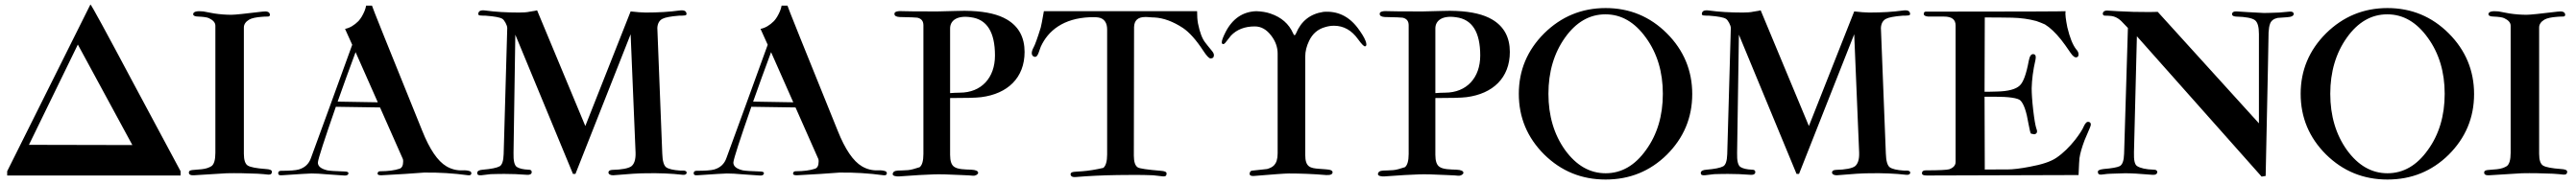

<svg xmlns="http://www.w3.org/2000/svg" viewBox="-20 -783 11483 822"><path d="M785 -18 578 -405C451 -644 386 -764 383 -763L12 -18V1H785ZM109 -136 327 -584 570 -135Z M1192 -16C1192 -23 1183 -27 1164 -28C1123 -31 1097 -36 1085 -43C1073 -50 1067 -68 1067 -96V-660C1067 -674 1075 -686 1090 -695C1102 -702 1121 -706 1148 -708C1157 -709 1166 -709 1175 -709C1181 -710 1184 -713 1183 -718C1182 -730 1170 -734 1149 -731C1074 -722 1028 -717 1011 -717C986 -717 960 -719 934 -723L886 -732C857 -735 842 -731 841 -720C841 -713 849 -709 864 -709C886 -708 902 -706 911 -702C930 -693 940 -682 940 -668V-100C940 -69 934 -49 923 -41C912 -34 898 -29 879 -27C843 -23 822 -26 822 -13C821 -4 829 1 844 0L990 -9C1034 -10 1080 -9 1128 -7C1149 -6 1165 -4 1175 -3C1186 -2 1192 -6 1192 -16Z M2075 -18C2067 -21 2056 -23 2041 -22C2016 -21 1992 -27 1970 -40C1931 -63 1895 -116 1862 -199C1712 -570 1637 -757 1638 -758H1612C1609 -741 1602 -725 1592 -708C1588 -701 1583 -695 1578 -689C1559 -670 1539 -658 1518 -654L1550 -583C1476 -379 1415 -210 1366 -77C1357 -51 1339 -34 1312 -26C1298 -22 1272 -20 1233 -20C1224 -20 1220 -16 1220 -9C1220 -2 1225 1 1236 0C1312 -5 1356 -8 1368 -8C1385 -8 1410 -7 1441 -4L1514 1C1525 2 1532 -1 1533 -8C1534 -14 1528 -17 1514 -17C1475 -18 1450 -20 1439 -22C1410 -29 1396 -41 1397 -58C1399 -76 1426 -159 1477 -306L1674 -303L1776 -72C1777 -69 1777 -65 1777 -61C1777 -43 1771 -32 1760 -29C1739 -22 1710 -18 1675 -18C1667 -18 1663 -14 1663 -7C1663 -2 1669 0 1680 0C1757 -4 1821 -8 1870 -12C1935 -13 2001 -9 2067 0C2076 1 2081 -2 2081 -9C2081 -13 2079 -16 2075 -18ZM1485 -329C1510 -399 1536 -473 1565 -550L1664 -326Z M3040 -15C3039 -18 3035 -20 3029 -21H3012C2981 -23 2960 -28 2949 -36C2939 -44 2933 -64 2932 -97L2910 -658C2911 -678 2919 -692 2933 -699C2944 -705 2969 -710 3007 -713C3016 -713 3024 -713 3032 -714C3038 -715 3041 -717 3040 -722C3039 -734 3029 -739 3008 -736C2965 -730 2915 -727 2858 -727C2841 -727 2818 -729 2791 -732L2589 -220L2374 -737C2373 -736 2362 -734 2342 -731C2329 -728 2313 -727 2294 -727C2237 -727 2187 -730 2144 -736C2123 -739 2113 -734 2112 -722C2111 -717 2114 -715 2119 -714C2128 -713 2136 -713 2144 -713C2185 -710 2210 -705 2219 -699C2228 -694 2241 -670 2241 -658L2225 -94C2224 -64 2218 -46 2207 -40C2194 -33 2169 -28 2133 -25C2116 -24 2107 -19 2107 -10C2107 -2 2113 1 2125 0L2167 -5C2196 -6 2217 -6 2230 -6C2259 -6 2293 -5 2330 -2C2342 -1 2351 -6 2350 -15C2350 -22 2345 -25 2335 -25C2312 -26 2295 -30 2284 -37C2273 -44 2268 -65 2269 -100L2277 -628L2534 -6H2545L2791 -630L2813 -101C2814 -70 2807 -50 2794 -40C2781 -31 2753 -25 2708 -24C2698 -23 2693 -20 2692 -13C2692 -5 2700 0 2713 0C2781 -6 2830 -9 2860 -9C2918 -10 2973 -8 3024 -2C3036 -1 3043 -7 3040 -15Z M3927 -18C3919 -21 3908 -23 3893 -22C3868 -21 3844 -27 3822 -40C3783 -63 3747 -116 3714 -199C3564 -570 3489 -757 3490 -758H3464C3461 -741 3454 -725 3444 -708C3440 -701 3435 -695 3430 -689C3411 -670 3391 -658 3370 -654L3402 -583C3328 -379 3267 -210 3218 -77C3209 -51 3191 -34 3164 -26C3150 -22 3124 -20 3085 -20C3076 -20 3072 -16 3072 -9C3072 -2 3077 1 3088 0C3164 -5 3208 -8 3220 -8C3237 -8 3262 -7 3293 -4L3366 1C3377 2 3384 -1 3385 -8C3386 -14 3380 -17 3366 -17C3327 -18 3302 -20 3291 -22C3262 -29 3248 -41 3249 -58C3251 -76 3278 -159 3329 -306L3526 -303L3628 -72C3629 -69 3629 -65 3629 -61C3629 -43 3623 -32 3612 -29C3591 -22 3562 -18 3527 -18C3519 -18 3515 -14 3515 -7C3515 -2 3521 0 3532 0C3609 -4 3673 -8 3722 -12C3787 -13 3853 -9 3919 0C3928 1 3933 -2 3933 -9C3933 -13 3931 -16 3927 -18ZM3337 -329C3362 -399 3388 -473 3417 -550L3516 -326Z M4547 -551C4547 -616 4521 -665 4468 -696C4431 -718 4378 -731 4309 -734C4293 -735 4270 -735 4241 -734C4202 -733 4175 -732 4161 -732C4074 -732 4023 -732 4009 -733C3981 -735 3967 -731 3967 -722C3966 -713 3974 -708 3989 -707C4038 -706 4064 -705 4069 -704C4087 -700 4096 -689 4096 -670V-95C4096 -64 4090 -44 4079 -36C4058 -29 4040 -24 4027 -23C4008 -22 3993 -21 3982 -21C3967 -20 3960 -15 3959 -5C3959 3 3974 6 3989 5C4056 0 4107 -3 4143 -4C4166 -5 4207 -4 4266 -1C4293 0 4310 1 4317 2C4328 3 4340 -4 4340 -11C4340 -19 4330 -24 4309 -25C4282 -26 4249 -26 4233 -38C4221 -46 4215 -64 4215 -91V-345C4285 -345 4331 -346 4354 -349C4471 -364 4547 -435 4547 -551ZM4415 -535C4415 -436 4355 -369 4258 -369C4242 -369 4228 -368 4215 -367V-656C4215 -692 4247 -715 4307 -706C4379 -697 4415 -640 4415 -535Z M5376 -522C5386 -522 5391 -527 5391 -537C5391 -542 5388 -549 5381 -557C5366 -576 5356 -587 5353 -592C5339 -609 5328 -638 5320 -678C5317 -694 5316 -712 5316 -733H4633C4626 -692 4621 -667 4619 -660C4604 -611 4593 -582 4588 -573C4582 -562 4579 -553 4579 -546C4579 -537 4583 -531 4592 -529C4599 -528 4604 -533 4609 -546L4619 -574C4652 -647 4721 -701 4837 -706C4859 -707 4875 -706 4884 -703C4905 -696 4915 -678 4915 -651V-93C4915 -62 4909 -42 4898 -33C4863 -25 4832 -20 4805 -18C4773 -15 4753 -18 4752 -5C4752 4 4760 9 4773 8C4832 3 4895 0 4962 -1C5017 -2 5069 -2 5120 0L5164 5C5175 6 5180 2 5180 -8C5180 -15 5171 -19 5154 -20C5094 -25 5060 -30 5052 -35C5040 -42 5034 -60 5034 -88L5035 -662C5036 -692 5052 -707 5085 -707C5090 -707 5097 -707 5105 -706C5116 -705 5122 -705 5125 -705C5166 -703 5209 -687 5253 -658C5281 -639 5311 -606 5343 -557C5358 -534 5369 -522 5376 -522Z M6067 -600C6061 -616 6049 -635 6032 -658C5992 -711 5941 -735 5879 -730C5820 -721 5780 -689 5757 -634C5755 -629 5753 -626 5750 -626C5748 -626 5746 -629 5744 -634C5725 -677 5691 -706 5644 -722C5625 -729 5603 -732 5580 -733C5520 -731 5474 -700 5443 -640C5432 -618 5426 -603 5426 -594C5426 -589 5428 -587 5431 -586C5435 -585 5440 -589 5445 -596L5467 -624C5493 -651 5528 -665 5573 -665C5602 -665 5626 -651 5647 -623C5666 -598 5675 -571 5675 -544V-98C5675 -45 5651 -35 5628 -28C5627 -28 5618 -27 5601 -25L5564 -21C5555 -21 5551 -16 5550 -7C5550 1 5557 4 5570 3C5655 -4 5707 -8 5725 -8C5777 -8 5832 -6 5891 -1C5910 0 5919 -4 5920 -13C5920 -19 5915 -23 5904 -25C5900 -26 5885 -27 5858 -29C5821 -32 5798 -36 5798 -91V-530C5798 -554 5804 -577 5815 -600C5830 -632 5854 -653 5887 -662C5900 -666 5913 -668 5926 -668C5969 -668 6005 -648 6034 -607C6050 -585 6060 -575 6065 -576C6072 -578 6072 -586 6067 -600Z M6710 -551C6710 -616 6684 -665 6631 -696C6594 -718 6541 -731 6472 -734C6456 -735 6433 -735 6404 -734C6365 -733 6338 -732 6324 -732C6237 -732 6186 -732 6172 -733C6144 -735 6130 -731 6130 -722C6129 -713 6137 -708 6152 -707C6201 -706 6227 -705 6232 -704C6250 -700 6259 -689 6259 -670V-95C6259 -64 6253 -44 6242 -36C6221 -29 6203 -24 6190 -23C6171 -22 6156 -21 6145 -21C6130 -20 6123 -15 6122 -5C6122 3 6137 6 6152 5C6219 0 6270 -3 6306 -4C6329 -5 6370 -4 6429 -1C6456 0 6473 1 6480 2C6491 3 6503 -4 6503 -11C6503 -19 6493 -24 6472 -25C6445 -26 6412 -26 6396 -38C6384 -46 6378 -64 6378 -91V-345C6448 -345 6494 -346 6517 -349C6634 -364 6710 -435 6710 -551ZM6578 -535C6578 -436 6518 -369 6421 -369C6405 -369 6391 -368 6378 -367V-656C6378 -692 6410 -715 6470 -706C6542 -697 6578 -640 6578 -535Z M7137 19C7244 19 7335 -18 7410 -92C7485 -167 7523 -257 7523 -363C7523 -468 7485 -559 7410 -634C7335 -709 7244 -747 7137 -747C7030 -747 6939 -709 6863 -634C6788 -559 6750 -469 6750 -364C6750 -258 6788 -168 6863 -93C6939 -18 7030 19 7137 19ZM6882 -364C6882 -462 6907 -546 6956 -615C7005 -684 7065 -719 7136 -719C7207 -719 7267 -684 7317 -614C7367 -545 7392 -461 7392 -364C7392 -266 7367 -182 7317 -113C7268 -44 7208 -9 7137 -9C7066 -9 7006 -44 6956 -113C6907 -182 6882 -266 6882 -364Z M8494 -15C8493 -18 8489 -20 8483 -21H8466C8435 -23 8414 -28 8403 -36C8393 -44 8387 -64 8386 -97L8364 -658C8365 -678 8373 -692 8387 -699C8398 -705 8423 -710 8461 -713C8470 -713 8478 -713 8486 -714C8492 -715 8495 -717 8494 -722C8493 -734 8483 -739 8462 -736C8419 -730 8369 -727 8312 -727C8295 -727 8272 -729 8245 -732L8043 -220L7828 -737C7827 -736 7816 -734 7796 -731C7783 -728 7767 -727 7748 -727C7691 -727 7641 -730 7598 -736C7577 -739 7567 -734 7566 -722C7565 -717 7568 -715 7573 -714C7582 -713 7590 -713 7598 -713C7639 -710 7664 -705 7673 -699C7682 -694 7695 -670 7695 -658L7679 -94C7678 -64 7672 -46 7661 -40C7648 -33 7623 -28 7587 -25C7570 -24 7561 -19 7561 -10C7561 -2 7567 1 7579 0L7621 -5C7650 -6 7671 -6 7684 -6C7713 -6 7747 -5 7784 -2C7796 -1 7805 -6 7804 -15C7804 -22 7799 -25 7789 -25C7766 -26 7749 -30 7738 -37C7727 -44 7722 -65 7723 -100L7731 -628L7988 -6H7999L8245 -630L8267 -101C8268 -70 8261 -50 8248 -40C8235 -31 8207 -25 8162 -24C8152 -23 8147 -20 8146 -13C8146 -5 8154 0 8167 0C8235 -6 8284 -9 8314 -9C8372 -10 8427 -8 8478 -2C8490 -1 8497 -7 8494 -15Z M9295 -211C9302 -226 9301 -235 9292 -238C9283 -241 9276 -235 9269 -220C9263 -205 9250 -185 9231 -160C9205 -127 9177 -99 9146 -78C9121 -61 9082 -48 9027 -38C8986 -30 8952 -26 8927 -26C8850 -26 8816 -26 8827 -25L8826 -351H8870C8936 -351 8975 -345 8986 -334C9001 -319 9013 -284 9022 -229C9027 -201 9031 -187 9033 -186C9041 -184 9046 -183 9048 -183C9061 -186 9063 -195 9056 -212C9053 -221 9048 -247 9043 -290C9038 -333 9036 -366 9036 -389C9037 -426 9042 -469 9053 -516C9056 -531 9054 -539 9045 -541C9034 -543 9027 -533 9023 -511C9012 -452 8999 -416 8983 -401C8965 -384 8931 -375 8880 -374C8851 -373 8833 -373 8826 -373L8827 -705C8861 -705 8902 -705 8949 -704C8988 -703 9024 -698 9057 -689C9071 -684 9084 -679 9095 -674C9118 -660 9142 -637 9167 -606C9179 -591 9193 -571 9210 -546C9221 -530 9230 -524 9239 -528C9243 -530 9245 -534 9245 -540C9245 -547 9242 -555 9235 -562C9219 -582 9206 -615 9195 -661C9188 -696 9185 -720 9187 -733C9188 -732 8981 -731 8567 -731C8559 -732 8555 -728 8555 -721C8555 -714 8562 -710 8575 -709C8575 -709 8598 -709 8645 -709C8680 -709 8697 -696 8697 -669V-60C8697 -45 8688 -34 8669 -27C8660 -24 8625 -22 8564 -22C8553 -22 8547 -18 8547 -9C8547 -2 8554 1 8568 1L9245 -1C9247 -45 9248 -70 9249 -76C9252 -98 9260 -125 9272 -157L9295 -211Z M10204 -722C10203 -729 10197 -732 10184 -731L10140 -727C10111 -726 10088 -725 10072 -725C10015 -728 9974 -730 9950 -732C9937 -733 9929 -728 9929 -719C9930 -713 9935 -710 9946 -709C9991 -708 10019 -702 10031 -693C10043 -684 10049 -664 10049 -631V-232L9598 -730C9584 -729 9548 -729 9490 -730C9434 -732 9399 -734 9386 -735C9365 -738 9354 -734 9353 -722C9353 -717 9356 -714 9361 -713C9370 -713 9378 -713 9386 -712C9406 -711 9425 -701 9442 -682L9465 -658L9448 -96C9447 -66 9441 -48 9429 -41C9417 -35 9393 -31 9357 -28C9340 -26 9331 -22 9331 -16C9331 -6 9336 -2 9347 -3C9368 -6 9383 -7 9391 -7C9419 -8 9440 -9 9453 -9C9477 -9 9518 -7 9575 -2C9588 -1 9596 -6 9596 -15C9595 -22 9590 -25 9580 -25C9545 -26 9520 -32 9506 -41C9495 -48 9491 -68 9492 -103L9505 -621L10061 6L10079 3C10088 -412 10092 -625 10092 -638C10093 -655 10095 -668 10099 -678C10104 -691 10115 -699 10132 -703L10174 -706C10195 -707 10205 -713 10204 -722Z M10622 19C10729 19 10820 -18 10895 -92C10970 -167 11008 -257 11008 -363C11008 -468 10970 -559 10895 -634C10820 -709 10729 -747 10622 -747C10515 -747 10424 -709 10348 -634C10273 -559 10235 -469 10235 -364C10235 -258 10273 -168 10348 -93C10424 -18 10515 19 10622 19ZM10367 -364C10367 -462 10392 -546 10441 -615C10490 -684 10550 -719 10621 -719C10692 -719 10752 -684 10802 -614C10852 -545 10877 -461 10877 -364C10877 -266 10852 -182 10802 -113C10753 -44 10693 -9 10622 -9C10551 -9 10491 -44 10441 -113C10392 -182 10367 -266 10367 -364Z M11423 -16C11423 -23 11414 -27 11395 -28C11354 -31 11328 -36 11316 -43C11304 -50 11298 -68 11298 -96V-660C11298 -674 11306 -686 11321 -695C11333 -702 11352 -706 11379 -708C11388 -709 11397 -709 11406 -709C11412 -710 11415 -713 11414 -718C11413 -730 11401 -734 11380 -731C11305 -722 11259 -717 11242 -717C11217 -717 11191 -719 11165 -723L11117 -732C11088 -735 11073 -731 11072 -720C11072 -713 11080 -709 11095 -709C11117 -708 11133 -706 11142 -702C11161 -693 11171 -682 11171 -668V-100C11171 -69 11165 -49 11154 -41C11143 -34 11129 -29 11110 -27C11074 -23 11053 -26 11053 -13C11052 -4 11060 1 11075 0L11221 -9C11265 -10 11311 -9 11359 -7C11380 -6 11396 -4 11406 -3C11417 -2 11423 -6 11423 -16Z"/></svg>

Font: GFS Fleischman
Style: Regular
Weight: 400
Designer: George Matthiopoulos
Foundry: George Matthiopoulos
Version: Version 1.0